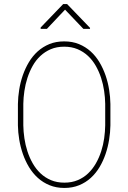

<svg xmlns="http://www.w3.org/2000/svg" viewBox="-20 -927 640 957"><path d="M428.7 -788.1V-783.2H395.5L304.2 -878.9L213.9 -783.2H182.6V-790L294.9 -906.7H314.5ZM530.3 -302.2Q529.8 -267.6 523.9 -231Q518.1 -194.3 506.3 -159.7Q494.6 -125 476.3 -94.2Q458 -63.5 432.6 -40.3Q407.2 -17.1 374.3 -3.7Q341.3 9.8 300.8 9.8Q260.3 9.8 227.3 -3.7Q194.3 -17.1 168.7 -40.3Q143.1 -63.5 124.5 -94.2Q106 -125 94 -159.7Q82 -194.3 75.9 -231Q69.8 -267.6 69.3 -302.2V-408.7Q69.8 -443.4 75.7 -480Q81.5 -516.6 93.5 -551.3Q105.5 -585.9 123.8 -616.7Q142.1 -647.5 167.7 -670.7Q193.4 -693.8 226.1 -707.3Q258.8 -720.7 299.8 -720.7Q340.8 -720.7 373.5 -707.3Q406.2 -693.8 431.9 -670.7Q457.5 -647.5 475.8 -616.7Q494.1 -585.9 506.1 -551.3Q518.1 -516.6 523.9 -480Q529.8 -443.4 530.3 -408.7ZM504.4 -409.7Q503.9 -440.9 499 -474.1Q494.1 -507.3 483.9 -538.8Q473.6 -570.3 457.5 -598.6Q441.4 -627 418.7 -648.2Q396 -669.4 366.5 -681.9Q336.9 -694.3 299.8 -694.3Q262.7 -694.3 233.4 -681.9Q204.1 -669.4 181.4 -648.2Q158.7 -627 142.8 -598.6Q127 -570.3 116.7 -538.6Q106.4 -506.8 101.6 -473.6Q96.7 -440.4 96.2 -409.7V-302.2Q96.7 -271 101.6 -237.8Q106.4 -204.6 116.7 -172.9Q127 -141.1 143.1 -112.8Q159.2 -84.5 181.9 -63Q204.6 -41.5 234.1 -29.1Q263.7 -16.6 300.8 -16.6Q337.9 -16.6 367.4 -29.1Q397 -41.5 419.4 -63Q441.9 -84.5 458 -112.8Q474.1 -141.1 484.4 -172.9Q494.6 -204.6 499.3 -237.8Q503.9 -271 504.4 -302.2Z"/></svg>

Font: TypoPRO Roboto Mono
Style: Regular
Weight: 250
Designer: Google
Version: Version 2.000986; 2015; ttfautohint (v1.3)